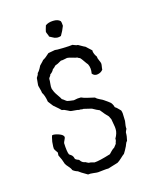

<svg xmlns="http://www.w3.org/2000/svg" viewBox="-134 -784 692 862"><g transform="rotate(-20 212.0 -353.0)"><path d="M258 -694Q260 -690 260 -681.5Q260 -673 260 -671Q250 -650 236 -631Q232 -630 227.5 -629.5Q223 -629 220 -629.5Q217 -630 213 -631Q209 -632 207 -633Q205 -634 201 -636.5Q197 -639 195.5 -640Q194 -641 190 -643.5Q186 -646 185 -647Q185 -652 182 -659.5Q179 -667 179 -672Q181 -680 189 -699Q203 -708 225.5 -707Q248 -706 258 -694ZM255 -277 219 -289Q215 -288 209.5 -290Q204 -292 200 -291Q193 -294 179 -296Q165 -298 160 -300Q156 -302 149.5 -306.5Q143 -311 137.5 -313.5Q132 -316 126 -317Q123 -322 96 -349Q93 -354 87 -363Q81 -372 80 -374Q78 -404 69 -420Q69 -428 66.5 -440.5Q64 -453 64 -458L70 -491Q81 -504 81 -510Q90 -516 103 -538Q123 -555 124 -557Q137 -562 157 -578Q188 -581 189 -581Q193 -579 226 -577Q259 -575 271 -576Q272 -576 280 -571.5Q288 -567 294 -567L316 -552Q319 -551 323 -548Q325 -545 332.5 -537.5Q340 -530 344.5 -524.5Q349 -519 346 -518Q347 -503 356 -489Q355 -482 359.5 -470Q364 -458 364 -453Q364 -448 361.5 -439Q359 -430 359 -426Q350 -415 333.5 -413Q317 -411 308 -425Q315 -450 307 -470Q303 -475 295.5 -488.5Q288 -502 283 -508Q280 -509 276.5 -511.5Q273 -514 272 -515Q265 -516 251 -522Q237 -528 228 -529Q225 -529 215 -527.5Q205 -526 198 -527Q178 -517 167 -515Q159 -507 151 -503Q145 -492 132 -485Q131 -480 126 -475.5Q121 -471 121 -467Q121 -460 118 -446Q115 -432 116 -422Q116 -420 121 -406Q124 -398 132 -384.5Q140 -371 143 -363Q147 -361 153 -355Q159 -349 163 -347Q172 -344 192 -340Q211 -343 226 -341Q235 -335 257.5 -328Q280 -321 285 -319Q290 -312 303 -304.5Q316 -297 319 -294Q322 -291 334 -281.5Q346 -272 349 -264Q352 -259 354 -248Q358 -245 361.5 -241.5Q365 -238 369.5 -232Q374 -226 376 -224Q378 -217 378 -209Q378 -201 377 -191Q376 -181 376 -174Q369 -149 370 -139Q363 -128 362 -124Q361 -107 354 -87Q349 -84 344.5 -74Q340 -64 338 -62Q333 -53 321 -37Q314 -33 301.5 -23Q289 -13 280 -9Q270 -7 254 -3.5Q238 0 233 1Q224 0 207.5 0.5Q191 1 184 1Q179 1 163 -2.5Q147 -6 138 -5Q105 -28 100 -34Q87 -39 78 -48Q76 -57 67 -68.5Q58 -80 56 -86Q52 -107 42 -131Q42 -134 43 -137.5Q44 -141 44 -144Q33 -163 33 -165Q32 -170 37 -198Q43 -221 47 -226Q58 -227 77 -218.5Q96 -210 97 -199Q96 -194 91 -186Q86 -178 85 -174Q83 -134 88 -120Q89 -118 95 -113.5Q101 -109 102 -105Q104 -103 105 -97Q106 -91 107 -90L112 -86Q118 -82 122 -81Q129 -69 133 -67Q135 -65 140 -63Q145 -61 146 -61Q148 -60 152 -57Q156 -54 159 -53Q165 -53 173 -50Q181 -47 184 -46Q206 -45 261 -57Q263 -59 273 -67.5Q283 -76 289 -78Q291 -81 295.5 -85Q300 -89 302 -92Q302 -95 305.5 -101.5Q309 -108 308 -114Q323 -135 324 -154Q325 -162 323 -179Q321 -196 321 -202Q315 -217 315 -218Q304 -230 286 -258Q275 -263 255 -277Z"/></g></svg>

Font: FuturaRenner Light
Style: Regular
Weight: 300
Designer: BSozoo
Foundry: BSozoo
Version: Version 1.001;PS 001.001;hotconv 1.0.70;makeotf.lib2.5.58329